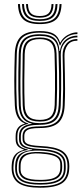

<svg xmlns="http://www.w3.org/2000/svg" viewBox="-20 -757 398 932"><path d="M175 154.2Q105.8 154.2 73 133.9Q40.2 113.5 36.8 67.8Q36.5 62.2 36.5 57.2Q36.5 52.2 36.8 45.2Q38.2 12.8 52.2 -4.6Q66.2 -22 95.2 -29.2V-31.5Q75.2 -37.8 65.9 -48.6Q56.5 -59.5 56 -79Q55.8 -84.2 55.8 -88.9Q55.8 -93.5 56 -98.5Q56.2 -121.5 66.9 -136.1Q77.5 -150.8 99.8 -156.2V-158.5Q78.5 -166 66.2 -187.5Q54 -209 52 -245.5Q50.8 -275.8 50 -305.5Q49.2 -335.2 49.4 -365.6Q49.5 -396 50.1 -428.1Q50.8 -460.2 51.8 -495Q53.8 -554.5 82.1 -580.4Q110.5 -606.2 173.2 -606.2Q217.5 -606.2 240.2 -593.2Q263 -580.2 271 -551.2H273.5Q280.5 -565.5 293.5 -576.5Q306.5 -587.5 322.9 -593.8Q339.2 -600 355.8 -600V-591.5Q324.5 -591.8 302.2 -575.4Q280 -559 272.8 -536.8H270Q262.8 -569.5 240.4 -584Q218 -598.5 173.2 -598.5Q115.5 -598.5 89.2 -574.6Q63 -550.8 61.5 -495.2Q60 -448.5 59.4 -407.1Q58.8 -365.8 59.2 -326.4Q59.8 -287 61.5 -245.8Q63.5 -207.2 77.5 -185.8Q91.5 -164.2 116.8 -158V-155.8Q88.5 -150 76.6 -136.5Q64.8 -123 64.5 -98.5Q64.2 -93.2 64.2 -88.9Q64.2 -84.5 64.5 -78.8Q65 -59.2 76.4 -48.4Q87.8 -37.5 114.5 -31.5V-28.8Q78 -24 62.6 -6.5Q47.2 11 45.8 45.2Q45.2 52.5 45.1 56.9Q45 61.2 45.5 67.8Q48.8 109.5 78.8 128Q108.8 146.5 175 146.5Q244.2 146.5 274.8 126.9Q305.2 107.2 307.2 62Q307.8 55.2 307.6 49.6Q307.5 44 307 36.8Q304.2 -1.5 273.8 -19.6Q243.2 -37.8 176 -40.2Q145.2 -41.8 126.4 -46Q107.5 -50.2 98.9 -58.2Q90.2 -66.2 89.8 -78.8Q89.5 -84 89.5 -89Q89.5 -94 89.5 -98.5Q90.2 -123.2 109.6 -133.4Q129 -143.5 173.2 -143.5Q231.8 -143.5 257.1 -168.1Q282.5 -192.8 284.5 -246.8Q286.2 -288.5 286.4 -324.2Q286.5 -360 285.8 -399Q285 -438 284 -489Q283.5 -523 302.6 -545.4Q321.8 -567.8 355.8 -567.5V-559.5Q323.2 -559.5 307.8 -537.8Q292.2 -516 293 -484.8Q294 -438.5 294.9 -400.2Q295.8 -362 295.8 -325.2Q295.8 -288.5 294 -246Q291.5 -187.2 263.8 -161.4Q236 -135.5 173.2 -135.5Q148.2 -135.5 131.8 -132.4Q115.2 -129.2 106.9 -121.2Q98.5 -113.2 98 -98.2Q98 -94.2 98 -89.5Q98 -84.8 98.2 -80Q98.8 -69 107.1 -62.4Q115.5 -55.8 132.8 -52.6Q150 -49.5 176.2 -48.2Q248 -45.2 280.1 -25.5Q312.2 -5.8 315.8 37Q316.2 44 316.4 49.9Q316.5 55.8 316 62Q314 111 281.2 132.6Q248.5 154.2 175 154.2ZM175 131.5Q214.2 131.5 239.6 124.5Q265 117.5 277.4 102.4Q289.8 87.2 290 62.8Q290.2 55.5 290.2 49.9Q290.2 44.2 289.8 36.8Q289 17 277.1 3.8Q265.2 -9.5 240.5 -16.8Q215.8 -24 176.2 -25.8Q117.2 -28.5 91.1 -11.6Q65 5.2 62.8 45.5Q62.2 52.2 62.1 57Q62 61.8 62.5 68.2Q64.5 102.2 91.1 116.9Q117.8 131.5 175 131.5ZM175 124Q120 124 96.4 110.6Q72.8 97.2 71 67.8Q70.8 62.2 70.9 57.5Q71 52.8 71.2 45.2Q72.5 5.5 98.5 -8Q124.5 -21.5 176 -19Q212.8 -17.5 235.5 -11Q258.2 -4.5 269.1 7.2Q280 19 281.2 36.8Q282 45 281.9 50.5Q281.8 56 281.5 62.2Q280 95.2 255.2 109.6Q230.5 124 175 124ZM175 116.2Q209 116.2 230.1 110.8Q251.2 105.2 261.5 93.2Q271.8 81.2 272.5 62Q272.8 55.8 272.8 49.8Q272.8 43.8 272.5 36.8Q271.8 21.5 262.1 11.6Q252.5 1.8 231.4 -3.9Q210.2 -9.5 174.8 -11.8Q125.8 -15 103.4 -0.9Q81 13.2 80 45.2Q79.8 52 79.8 57.1Q79.8 62.2 79.8 67.8Q80.5 92.2 102.6 104.2Q124.8 116.2 175 116.2ZM175 139.2Q113 139.2 84.4 122.6Q55.8 106 53.8 67.8Q53.5 61.8 53.5 57.1Q53.5 52.5 53.8 45.2Q54.8 9.8 74.2 -7.4Q93.8 -24.5 136 -29V-31.2Q103 -35.5 88.1 -46.5Q73.2 -57.5 72.5 -78.8Q72.5 -84.5 72.5 -89Q72.5 -93.5 72.5 -98.5Q72.8 -124.2 88.5 -138.1Q104.2 -152 133.8 -155.8V-157.5Q105 -162.8 88.9 -184.2Q72.8 -205.8 71.2 -246Q69.5 -285.5 69 -325Q68.5 -364.5 69.1 -406.4Q69.8 -448.2 71 -495Q72.5 -546.5 96.9 -568.6Q121.2 -590.8 173.2 -590.8Q221.5 -590.8 243.8 -571.6Q266 -552.5 268.5 -509.5H271Q274.2 -531.8 285.2 -548.4Q296.2 -565 314.2 -574.2Q332.2 -583.5 355.8 -584V-575.5Q317.8 -575.8 296 -550.8Q274.2 -525.8 275 -492.5Q276.2 -442.5 276.8 -401.9Q277.2 -361.2 276.8 -323.9Q276.2 -286.5 274.8 -246.2Q272.8 -196 249.2 -173.5Q225.8 -151 173 -151.2Q142 -151.2 121.9 -146.1Q101.8 -141 91.8 -129.6Q81.8 -118.2 81.2 -99Q81 -93.8 81.1 -88.9Q81.2 -84 81.2 -79Q82.2 -55.5 104.8 -45.6Q127.2 -35.8 175.8 -33.8Q216 -32 242.9 -24.4Q269.8 -16.8 283.6 -1.9Q297.5 13 298.5 36.8Q299 43.5 299 49.5Q299 55.5 299 62Q298 103.8 268.2 121.5Q238.5 139.2 175 139.2ZM173.2 -159.2Q221 -159.2 242.1 -180.1Q263.2 -201 265 -246.5Q266.8 -287.2 267 -324.6Q267.2 -362 266.6 -403.1Q266 -444.2 264.2 -496.5Q262.8 -544.2 240.4 -563.5Q218 -582.8 173.2 -582.8Q123.2 -582.8 102.5 -561.5Q81.8 -540.2 80.8 -494.8Q79.2 -424.5 79 -366.4Q78.8 -308.2 80.8 -245.2Q82.2 -200 104.1 -179.6Q126 -159.2 173.2 -159.2ZM173.2 -167Q130.2 -167 110.9 -185.9Q91.5 -204.8 90.2 -245.8Q88.5 -306.8 88.8 -365.9Q89 -425 90.2 -494.8Q91.2 -537.8 110.6 -556.4Q130 -575 173.2 -575Q215 -575 234.1 -556.5Q253.2 -538 254.5 -497Q256.2 -444.2 256.9 -402.9Q257.5 -361.5 257.1 -324.4Q256.8 -287.2 255.2 -247Q254 -206.8 235.2 -186.9Q216.5 -167 173.2 -167ZM173.2 -175Q210 -175 227.1 -192.2Q244.2 -209.5 245.5 -247.5Q246.8 -286.5 247.1 -323.6Q247.5 -360.8 246.9 -402.6Q246.2 -444.5 244.8 -497.2Q243.5 -534.8 225.9 -551Q208.2 -567.2 173.2 -567.2Q135.8 -567.2 118.2 -550.5Q100.8 -533.8 99.8 -494.5Q98.5 -426.5 98 -367Q97.5 -307.5 99.8 -245.8Q101.2 -208.8 118.5 -191.9Q135.8 -175 173.2 -175ZM173 -640Q118 -640 93.4 -662.6Q68.8 -685.2 67.2 -737.2H77Q78.5 -689.5 100.9 -668.8Q123.2 -648 173 -648Q223 -648 245.2 -668.8Q267.5 -689.5 269 -737.2H278.8Q277 -685.2 252.5 -662.6Q228 -640 173 -640ZM173 -655.5Q128.2 -655.5 108.1 -674.5Q88 -693.5 86.8 -737.2H96.5Q97.8 -698 115.5 -680.8Q133.2 -663.5 173 -663.5Q212.8 -663.5 230.5 -680.8Q248.2 -698 249.5 -737.2H259.2Q258 -693.5 237.9 -674.5Q217.8 -655.5 173 -655.5ZM173 -671.2Q138.5 -671.2 123 -686.6Q107.5 -702 106.2 -737.2H115.8Q116.5 -706 129.9 -692.6Q143.2 -679.2 173 -679.2Q202.8 -679.2 216.1 -692.6Q229.5 -706 230.2 -737.2H239.8Q238.8 -702 223.1 -686.6Q207.5 -671.2 173 -671.2Z"/></svg>

Font: Big Shoulders Inline Text Thin ExtraLight
Style: Regular
Weight: 250
Version: Version 2.002